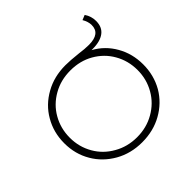

<svg xmlns="http://www.w3.org/2000/svg" viewBox="-207 -1048 1252 1252"><g transform="rotate(-45 419.0 -421.5)"><path d="M610 -654Q691 -610 737 -529Q783 -449 783 -350Q783 -250 736 -168Q689 -88 605 -41Q523 5 419 5Q316 5 233 -42Q149 -90 103 -169Q55 -250 55 -350Q55 -451 103 -532Q149 -612 234 -659Q316 -705 420 -705Q464 -705 536 -697Q585 -690 623 -690Q727 -690 727 -769Q727 -800 707 -834L741 -848Q766 -811 766 -768Q766 -711 729 -683Q691 -654 621 -654ZM578 -83Q650 -124 690 -194Q731 -265 731 -350Q731 -436 690 -507Q650 -577 578 -618Q508 -658 419 -658Q330 -658 260 -618Q187 -577 147 -507Q106 -436 106 -350Q106 -265 147 -194Q187 -124 260 -83Q331 -42 419 -42Q507 -42 578 -83Z"/></g></svg>

Font: Montserrat Light Alt1
Style: Light
Weight: 500
Designer: Differentunic
Foundry: Julieta Ulanovsky
Version: 0.1